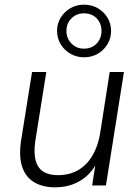

<svg xmlns="http://www.w3.org/2000/svg" viewBox="-20 -793 593 821"><path d="M215 8Q163 8 126.5 -13.5Q90 -35 75 -79Q60 -123 70 -191L117 -485H178L131 -190Q124 -141 132 -108.5Q140 -76 164 -60Q188 -44 227 -44Q278 -44 315 -66Q352 -88 375.5 -128Q399 -168 408 -222L449 -485H510L433 0H374L392 -115H402Q379 -57 330 -24.5Q281 8 215 8ZM339 -548Q308 -548 281.5 -563Q255 -578 239.5 -604Q224 -630 224 -661Q224 -692 239.5 -717.5Q255 -743 281 -758Q307 -773 339 -773Q372 -773 398 -758Q424 -743 439.5 -717.5Q455 -692 455 -660Q455 -630 439.5 -604Q424 -578 398 -563Q372 -548 339 -548ZM339 -585Q373 -585 393.5 -607Q414 -629 414 -661Q414 -693 393.5 -714.5Q373 -736 339 -736Q307 -736 285.5 -714.5Q264 -693 264 -661Q264 -629 285.5 -607Q307 -585 339 -585Z"/></svg>

Font: Nunito Sans 12pt ExtraLight 12pt Light
Style: Italic
Weight: 300
Italic angle: -9°
Version: Version 3.101;gftools[0.9.27]